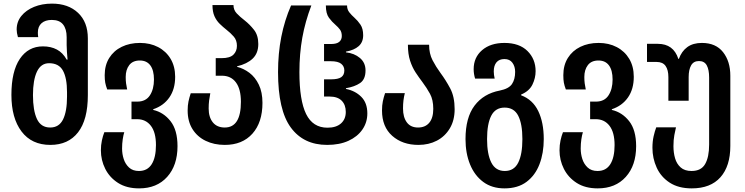

<svg xmlns="http://www.w3.org/2000/svg" viewBox="-20 -790 4111 1060"><path d="M258 10Q155 10 99 -64Q43 -138 43 -266Q43 -396 89.5 -465Q136 -534 217 -534Q261 -534 294 -516.5Q327 -499 348 -461H353Q351 -484 349.5 -503.5Q348 -523 348 -541V-585Q348 -630 328 -655Q308 -680 266 -680Q230 -680 209.5 -662Q189 -644 189 -610Q189 -598 191 -585H79Q72 -609 72 -627Q72 -670 98 -702Q124 -734 168 -752Q212 -770 267 -770Q357 -770 411 -719Q465 -668 465 -578V-265Q465 -129 411 -59.5Q357 10 258 10ZM257 -86Q306 -86 328 -130.5Q350 -175 350 -256V-281Q350 -359 327.5 -400Q305 -441 251 -441Q206 -441 184 -394.5Q162 -348 162 -265Q162 -180 184 -133Q206 -86 257 -86Z M748 250Q679 250 632 220Q585 190 561 142Q537 94 537 40Q537 11 542.5 -14.5Q548 -40 556 -60H666Q661 -44 657.5 -20.5Q654 3 654 30Q654 60 663 88Q672 116 692.5 135Q713 154 747 154Q794 154 817.5 116.5Q841 79 841 11Q841 -59 813 -95.5Q785 -132 737 -132H706V-229H738Q785 -229 807.5 -263.5Q830 -298 830 -351Q830 -402 810 -429Q790 -456 752 -456Q713 -456 693.5 -430.5Q674 -405 674 -365Q674 -345 676 -330Q678 -315 682 -296H572Q564 -317 561 -333.5Q558 -350 558 -375Q558 -430 583 -470Q608 -510 652 -531.5Q696 -553 753 -553Q809 -553 853 -530Q897 -507 922 -465Q947 -423 947 -366Q947 -298 915 -252Q883 -206 826 -187V-183Q883 -170 921.5 -121Q960 -72 960 17Q960 123 903 186.5Q846 250 748 250Z M1221 10Q1162 10 1115.5 -12.5Q1069 -35 1042.5 -77.5Q1016 -120 1016 -180Q1016 -208 1020.5 -229.5Q1025 -251 1033 -275H1141Q1137 -255 1134.5 -235Q1132 -215 1132 -191Q1132 -143 1155 -114.5Q1178 -86 1221 -86Q1310 -86 1310 -228Q1310 -298 1282.5 -335Q1255 -372 1205 -372H1171V-469H1204Q1249 -469 1268.5 -488Q1288 -507 1288 -537Q1288 -568 1270.5 -588Q1253 -608 1230 -626Q1211 -641 1193 -658.5Q1175 -676 1164 -700.5Q1153 -725 1153 -762H1269Q1269 -735 1287 -716Q1305 -697 1331 -677Q1359 -655 1382.5 -625Q1406 -595 1406 -547Q1406 -496 1375 -466.5Q1344 -437 1289 -424V-421Q1325 -412 1357 -388Q1389 -364 1409 -322.5Q1429 -281 1429 -222Q1429 -114 1373.5 -52Q1318 10 1221 10Z M1786 10Q1656 10 1585.5 -86Q1515 -182 1515 -392Q1515 -495 1533 -586.5Q1551 -678 1587 -760H1699Q1665 -671 1649 -582Q1633 -493 1633 -392Q1633 -236 1670 -160.5Q1707 -85 1788 -85Q1836 -85 1862.5 -108.5Q1889 -132 1889 -172Q1889 -211 1866.5 -234Q1844 -257 1799 -257H1769V-352H1807Q1847 -352 1864 -364Q1881 -376 1881 -401Q1881 -424 1863.5 -438Q1846 -452 1807 -452H1769V-547H1807Q1839 -547 1853 -559Q1867 -571 1867 -591Q1867 -613 1857 -626.5Q1847 -640 1832 -653Q1813 -669 1796 -692Q1779 -715 1779 -760H1896Q1896 -738 1908 -722.5Q1920 -707 1937 -692Q1955 -676 1970 -654Q1985 -632 1985 -595Q1985 -557 1960 -535Q1935 -513 1890 -505V-501Q1936 -496 1967 -470Q1998 -444 1998 -401Q1998 -352 1968 -331.5Q1938 -311 1890 -303V-299Q1941 -289 1974.5 -255.5Q2008 -222 2008 -164Q2008 -114 1980.5 -74.5Q1953 -35 1903.5 -12.5Q1854 10 1786 10Z M2290 10Q2202 10 2145.5 -40Q2089 -90 2089 -180Q2089 -209 2093.5 -230.5Q2098 -252 2106 -276H2215Q2210 -256 2207.5 -236Q2205 -216 2205 -191Q2205 -143 2226 -114.5Q2247 -86 2288 -86Q2328 -86 2350 -112.5Q2372 -139 2372 -189Q2372 -239 2354 -272Q2336 -305 2312 -337Q2293 -362 2274.5 -390Q2256 -418 2244 -455Q2232 -492 2232 -543H2349Q2349 -494 2368 -457.5Q2387 -421 2412 -387Q2441 -348 2465.5 -302Q2490 -256 2490 -187Q2490 -126 2463.5 -81.5Q2437 -37 2392 -13.5Q2347 10 2290 10Z M2765 250Q2696 250 2648 214.5Q2600 179 2575 117.5Q2550 56 2550 -22Q2550 -141 2600 -207Q2650 -273 2739 -290Q2789 -300 2806.5 -326Q2824 -352 2824 -393Q2824 -423 2809 -443.5Q2794 -464 2765 -464Q2736 -464 2721 -446Q2706 -428 2706 -396Q2706 -377 2711 -356H2603Q2595 -382 2595 -408Q2595 -473 2641.5 -513Q2688 -553 2765 -553Q2847 -553 2892 -508.5Q2937 -464 2937 -397Q2937 -359 2919.5 -323Q2902 -287 2857 -268V-264Q2921 -240 2951.5 -177Q2982 -114 2982 -22Q2982 55 2958.5 116.5Q2935 178 2887 214Q2839 250 2765 250ZM2767 154Q2818 154 2841 108Q2864 62 2864 -22Q2864 -106 2841 -151Q2818 -196 2766 -196Q2715 -196 2692 -151Q2669 -106 2669 -22Q2669 61 2692.5 107.5Q2716 154 2767 154Z M3280 250Q3211 250 3164 220Q3117 190 3093 142Q3069 94 3069 40Q3069 11 3074.5 -14.5Q3080 -40 3088 -60H3198Q3193 -44 3189.5 -20.5Q3186 3 3186 30Q3186 60 3195 88Q3204 116 3224.5 135Q3245 154 3279 154Q3326 154 3349.5 116.5Q3373 79 3373 11Q3373 -59 3345 -95.5Q3317 -132 3269 -132H3238V-229H3270Q3317 -229 3339.5 -263.5Q3362 -298 3362 -351Q3362 -402 3342 -429Q3322 -456 3284 -456Q3245 -456 3225.5 -430.5Q3206 -405 3206 -365Q3206 -345 3208 -330Q3210 -315 3214 -296H3104Q3096 -317 3093 -333.5Q3090 -350 3090 -375Q3090 -430 3115 -470Q3140 -510 3184 -531.5Q3228 -553 3285 -553Q3341 -553 3385 -530Q3429 -507 3454 -465Q3479 -423 3479 -366Q3479 -298 3447 -252Q3415 -206 3358 -187V-183Q3415 -170 3453.5 -121Q3492 -72 3492 17Q3492 123 3435 186.5Q3378 250 3280 250Z M3799 250Q3726 250 3677.5 218.5Q3629 187 3605.5 135.5Q3582 84 3582 26Q3582 -9 3588.5 -37.5Q3595 -66 3603 -87H3712Q3708 -71 3703 -44.5Q3698 -18 3698 17Q3698 53 3707 84Q3716 115 3738 134.5Q3760 154 3798 154Q3851 154 3873 115.5Q3895 77 3895 8V-362Q3895 -405 3882 -429Q3869 -453 3839 -453Q3809 -453 3795.5 -429Q3782 -405 3782 -365V-234H3670V-364Q3670 -404 3654.5 -426Q3639 -448 3605 -448H3552V-548H3612Q3698 -548 3725 -465H3728Q3743 -507 3774.5 -530Q3806 -553 3855 -553Q3932 -553 3972 -502Q4012 -451 4012 -372V16Q4012 127 3957.5 188.5Q3903 250 3799 250Z"/></svg>

Font: Noto Sans Georgian Condensed SemiBold
Style: Regular
Weight: 600
Width: 3
Designer: Monotype Design Team, Akaki Razmadze
Foundry: Google LLC
Version: Version 2.005; ttfautohint (v1.8.4.7-5d5b)